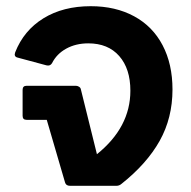

<svg xmlns="http://www.w3.org/2000/svg" viewBox="-20 -600 618 620"><path d="M537 -311Q537 -219 495.5 -145Q454 -71 372 -6Q365 0 356 0H206Q193 0 190 -11L131 -213H66Q53 -213 53 -226V-310Q53 -323 66 -323H225Q230 -323 235 -320Q240 -317 241 -312L293 -102Q401 -189 401 -307Q401 -378 365 -419Q329 -460 265 -460Q225 -460 194 -443Q163 -426 148 -396Q142 -386 130 -389L37 -414Q24 -417 29 -431Q57 -502 120.5 -541Q184 -580 273 -580Q353 -580 413 -547.5Q473 -515 505 -454Q537 -393 537 -311Z"/></svg>

Font: LINE Seed Sans TH App
Style: Bold
Weight: 700
Designer: Dalton Maag Ltd | Thai characters by Cadson Demak Co.,Ltd.
Foundry: Dalton Maag Ltd
Version: Version 1.003